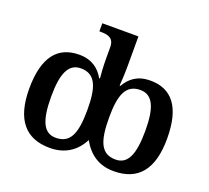

<svg xmlns="http://www.w3.org/2000/svg" viewBox="-129 -922 1192 1094"><g transform="rotate(20 467.0 -375.0)"><path d="M274 10C361 10 428 -30 468 -108C512 -30 574 10 661 10C810 10 885 -82 885 -268C885 -460 813 -547 683 -547C606 -547 561 -511 532 -460H527C529 -478 532 -536 532 -585V-760H313V-711H321C365 -711 402 -703 402 -647V-582C402 -536 406 -473 408 -460H403C374 -511 328 -547 252 -547C122 -547 49 -460 49 -268C49 -82 125 10 274 10ZM286 -56C213 -56 182 -121 182 -269C182 -405 211 -477 287 -477C375 -477 402 -406 402 -269C402 -123 374 -56 286 -56ZM649 -56C561 -56 533 -123 533 -269C533 -406 560 -477 648 -477C724 -477 753 -405 753 -269C753 -121 721 -56 649 -56Z"/></g></svg>

Font: Noto Serif Semi
Style: Regular
Weight: 600
Designer: Monotype Design Team
Foundry: Monotype Imaging Inc.
Version: Version 1.002